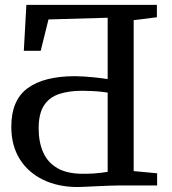

<svg xmlns="http://www.w3.org/2000/svg" viewBox="-20 -763 706 790"><path d="M299 6.5Q219.5 6.5 157.8 -23.2Q96 -53 61.2 -108.5Q26.5 -164 26.5 -241.5Q26.5 -351 93.8 -400.2Q161 -449.5 288.5 -449.5Q305.5 -449.5 325.2 -448.2Q345 -447 364.5 -445Q384 -443 399.8 -441Q415.5 -439 423 -437.5V-690L179.5 -683L147.5 -554H78L88.5 -743H625.5V-692L530 -680V-59L626.5 -50V0H472Q456 0 430.8 1Q405.5 2 378.8 3.2Q352 4.5 330.2 5.5Q308.5 6.5 299 6.5ZM320 -48Q348 -48 365.8 -49.2Q383.5 -50.5 396.8 -52.2Q410 -54 423 -56V-382Q414.5 -383.5 396.8 -385.5Q379 -387.5 357.8 -388.5Q336.5 -389.5 318 -389.5Q263 -389.5 222.8 -376Q182.5 -362.5 160.8 -328.8Q139 -295 139 -235Q139 -178 157.8 -136Q176.5 -94 216.5 -71Q256.5 -48 320 -48Z"/></svg>

Font: Merriweather Light 18pt
Style: Regular
Weight: 400
Version: Version 2.100